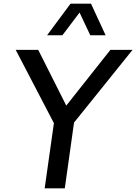

<svg xmlns="http://www.w3.org/2000/svg" viewBox="-20 -1020 738 1040"><path d="M318 -829H235L362 -1000H473L552 -829H469L411 -952ZM381 -356 331 0H222L272 -353L65 -750H187L339 -448L578 -750H698Z"/></svg>

Font: Oakes Grotesk Medium
Style: Italic
Weight: 500
Italic angle: -8°
Designer: Samuel Oakes
Foundry: Samuel Oakes
Version: Version 1.000;PS 001.000;hotconv 1.0.88;makeotf.lib2.5.64775